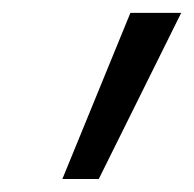

<svg xmlns="http://www.w3.org/2000/svg" viewBox="-20 -708 302 299"><path d="M77.1 -429.2 183.1 -688H262.2L133.8 -429.2Z"/></svg>

Font: Fira Sans Compressed Book
Style: Italic
Weight: 350
Width: 3
Italic angle: -8°
Designer: Carrois Corporate & Edenspiekermann AG
Foundry: Carrois Corporate GbR & Edenspiekermann AG
Version: Version 4.203;PS 004.203;hotconv 1.0.88;makeotf.lib2.5.64775